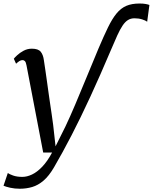

<svg xmlns="http://www.w3.org/2000/svg" viewBox="-64 -850 890 1118"><path d="M51.5 249Q21 249 -4.5 243.2Q-30 237.5 -43.5 231.5L-18.5 157.5Q-10 164 12.2 172Q34.5 180 66 180Q93 180 122.2 166.2Q151.5 152.5 181.8 121Q212 89.5 239.5 38H187.5L90.5 -468.5Q87 -487.5 81.2 -493.8Q75.5 -500 67.5 -500Q58.5 -500 50 -495Q41.5 -490 29.5 -479L16.5 -508Q20.5 -514 35.8 -528.2Q51 -542.5 73.2 -554.5Q95.5 -566.5 121.5 -566.5Q158.5 -566.5 173 -548.8Q187.5 -531 191.5 -499.5Q196 -468.5 200.8 -437Q205.5 -405.5 209.8 -374Q214 -342.5 218.5 -311.2Q223 -280 227.5 -248.5Q232 -217 236.8 -185.8Q241.5 -154.5 245.5 -123L259.5 2L317 -113.5Q343.5 -169 374 -241.2Q404.5 -313.5 438.8 -396.8Q473 -480 509.5 -567.5Q540.5 -640.5 565 -690.8Q589.5 -741 614.5 -771.5Q639.5 -802 671.2 -815.8Q703 -829.5 748.5 -829.5Q769.5 -829.5 784.2 -826.8Q799 -824 806 -821L793 -723.5Q784.5 -730.5 764 -737Q743.5 -743.5 719 -743.5Q697.5 -743.5 681 -733.2Q664.5 -723 649.8 -701Q635 -679 619 -644Q603 -609 582 -559Q519.5 -411.5 462.5 -288Q405.5 -164.5 352.8 -62.5Q300 39.5 251 123.5Q221 175 189.2 202Q157.5 229 123.2 239Q89 249 51.5 249Z"/></svg>

Font: Merriweather Light 18pt
Style: Italic
Weight: 400
Italic angle: -7.8°
Version: Version 2.101